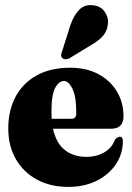

<svg xmlns="http://www.w3.org/2000/svg" viewBox="-20 -724 518 754"><path d="M465 -268Q465 -218.5 416.5 -218.5H188Q200.5 -161.5 234.8 -134.8Q269 -108 319.5 -108Q359.5 -108 390 -126Q420.5 -144 431.5 -176Q442.5 -187 450.5 -187Q462.5 -187 462.5 -169.5Q462.5 -120 435.2 -79.2Q408 -38.5 359.8 -14.2Q311.5 10 248 10Q178 10 125 -18.8Q72 -47.5 42.2 -99.2Q12.5 -151 12.5 -219Q12.5 -290.5 41.2 -344.2Q70 -398 124.2 -428Q178.5 -458 255.5 -458Q320.5 -458 367.2 -432.5Q414 -407 439.5 -364Q465 -321 465 -268ZM182 -282.5Q182 -269.5 183 -257.5H260.5Q279.5 -257.5 279.5 -278.5Q279.5 -346.5 264.2 -376.2Q249 -406 231.5 -406Q211.5 -406 196.8 -379.2Q182 -352.5 182 -282.5ZM256.5 -625.5Q270 -664 291 -685.5Q312 -707 344 -703.5Q375.5 -700.5 391 -678.2Q406.5 -656 404 -632Q401.5 -603 384.8 -583.5Q368 -564 338.5 -547.5L251.5 -494.5Q244 -491 236.5 -491.2Q229 -491.5 224.5 -496.5Q219 -502.5 220.2 -509.5Q221.5 -516.5 224.5 -524.5Z"/></svg>

Font: Fraunces 144pt S050 Black
Style: Regular
Weight: 900
Version: Version 1.000; ttfautohint (v1.8.3)